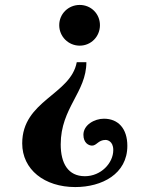

<svg xmlns="http://www.w3.org/2000/svg" viewBox="-20 -550 586 778"><path d="M324 164C256 164 226 112 226 35C226 -113 330 -176 330 -298H291C267 -166 70 -143 70 31C70 137 160 208 285 208C393 208 496 155 496 41C496 -29 459 -69 401 -69C363 -69 318 -44 318 -4C318 29 339 40 353 40C372 40 378 17 408 17C414 17 439 21 439 58C439 111 389 164 324 164ZM385 -448C385 -494 349 -530 303 -530C257 -530 220 -494 220 -448C220 -402 257 -365 303 -365C349 -365 385 -402 385 -448Z"/></svg>

Font: Berkshire Swash
Style: Regular
Weight: 700
Designer: Astigmatic (AOETI)
Foundry: Astigmatic (AOETI)
Version: Version 1.000